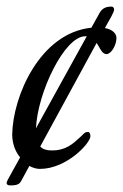

<svg xmlns="http://www.w3.org/2000/svg" viewBox="-22 -497 373 582"><path d="M296 -412 316 -448C319 -454 324 -464 324 -468C324 -473 321 -477 316 -477C299 -477 288 -472 280 -458L255 -413C99 -397 17 -205 15 -90C15 -62 24 -38 39 -20L2 47C0 51 -2 56 -2 57C-2 62 1 65 9 65C23 65 36 64 42 52L67 6C78 12 89 15 99 15C180 15 252 -63 252 -84C252 -91 250 -97 244 -97C236 -97 233 -93 224 -84C198 -60 178 -41 135 -41C120 -41 108 -44 100 -53L271 -367C273 -363 275 -360 277 -357C284 -344 290 -333 301 -333C315 -333 331 -360 331 -382C331 -395 319 -408 296 -412ZM236 -387H241L87 -108C92 -218 174 -387 236 -387Z"/></svg>

Font: EB Garamond
Style: Italic
Weight: 400
Italic angle: -17.2°
Designer: Georg Duffner and Octavio Pardo
Foundry: Georg Duffner
Version: Version 1.000;PS 001.000;hotconv 1.0.88;makeotf.lib2.5.64775